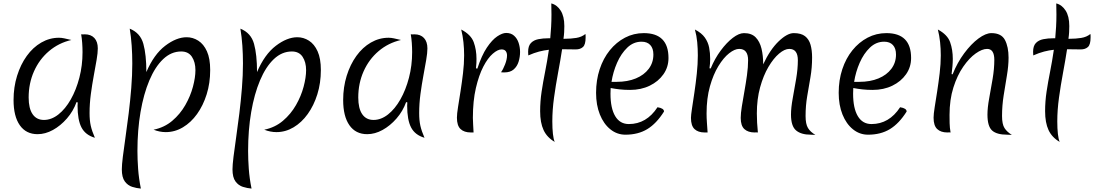

<svg xmlns="http://www.w3.org/2000/svg" viewBox="-20 -770 6376 1119"><path d="M426 -175Q407 -122 370 -79.5Q333 -37 288.5 -12.5Q244 12 199 12Q132 12 95.5 -40Q59 -92 59 -187Q59 -262 79.5 -328Q100 -394 136 -444Q172 -494 220.5 -522Q269 -550 324 -550Q338 -550 354.5 -546.5Q371 -543 396 -537Q322 -520 265.5 -472Q209 -424 178 -354Q147 -284 147 -202Q147 -138 170 -104.5Q193 -71 236 -71Q280 -71 320.5 -103Q361 -135 392.5 -190.5Q424 -246 442.5 -317Q461 -388 461 -466Q461 -492 459 -520Q457 -548 453 -570Q460 -569 465 -569.5Q470 -570 474 -570Q510 -570 530 -548.5Q550 -527 550 -488Q550 -462 543 -421Q536 -380 526.5 -329Q517 -278 509.5 -222Q502 -166 502 -111Q502 -68 509 -37Q516 -6 533 33Q478 17 455 -27Q432 -71 432 -154Q432 -166 433 -173Z M833 -350Q877 -453 942.5 -503Q1008 -553 1068 -553Q1104 -553 1135.5 -533Q1167 -513 1186 -471Q1205 -429 1205 -362Q1205 -286 1184.5 -220.5Q1164 -155 1128.5 -105.5Q1093 -56 1046 -28Q999 0 946 0Q911 0 875 -14Q938 -27 984 -66Q1030 -105 1060 -157.5Q1090 -210 1104.5 -264.5Q1119 -319 1119 -361Q1119 -408 1098.5 -439Q1078 -470 1036 -470Q978 -470 931 -425.5Q884 -381 850.5 -301.5Q817 -222 799 -117Q781 -12 781 110Q781 159 785 214.5Q789 270 801 329Q776 327 750.5 319Q725 311 707.5 287.5Q690 264 690 217Q690 192 696 143Q702 94 711.5 29Q721 -36 730 -109.5Q739 -183 745 -257.5Q751 -332 751 -400Q751 -453 747.5 -504Q744 -555 736 -603Q798 -578 815.5 -514.5Q833 -451 833 -350Z M1478 -350Q1522 -453 1587.5 -503Q1653 -553 1713 -553Q1749 -553 1780.5 -533Q1812 -513 1831 -471Q1850 -429 1850 -362Q1850 -286 1829.5 -220.5Q1809 -155 1773.5 -105.5Q1738 -56 1691 -28Q1644 0 1591 0Q1556 0 1520 -14Q1583 -27 1629 -66Q1675 -105 1705 -157.5Q1735 -210 1749.5 -264.5Q1764 -319 1764 -361Q1764 -408 1743.5 -439Q1723 -470 1681 -470Q1623 -470 1576 -425.5Q1529 -381 1495.5 -301.5Q1462 -222 1444 -117Q1426 -12 1426 110Q1426 159 1430 214.5Q1434 270 1446 329Q1421 327 1395.5 319Q1370 311 1352.5 287.5Q1335 264 1335 217Q1335 192 1341 143Q1347 94 1356.5 29Q1366 -36 1375 -109.5Q1384 -183 1390 -257.5Q1396 -332 1396 -400Q1396 -453 1392.5 -504Q1389 -555 1381 -603Q1443 -578 1460.5 -514.5Q1478 -451 1478 -350Z M2347 -175Q2328 -122 2291 -79.5Q2254 -37 2209.5 -12.5Q2165 12 2120 12Q2053 12 2016.5 -40Q1980 -92 1980 -187Q1980 -262 2000.5 -328Q2021 -394 2057 -444Q2093 -494 2141.5 -522Q2190 -550 2245 -550Q2259 -550 2275.5 -546.5Q2292 -543 2317 -537Q2243 -520 2186.5 -472Q2130 -424 2099 -354Q2068 -284 2068 -202Q2068 -138 2091 -104.5Q2114 -71 2157 -71Q2201 -71 2241.5 -103Q2282 -135 2313.5 -190.5Q2345 -246 2363.5 -317Q2382 -388 2382 -466Q2382 -492 2380 -520Q2378 -548 2374 -570Q2381 -569 2386 -569.5Q2391 -570 2395 -570Q2431 -570 2451 -548.5Q2471 -527 2471 -488Q2471 -462 2464 -421Q2457 -380 2447.5 -329Q2438 -278 2430.5 -222Q2423 -166 2423 -111Q2423 -68 2430 -37Q2437 -6 2454 33Q2399 17 2376 -27Q2353 -71 2353 -154Q2353 -166 2354 -173Z M2762 -370Q2787 -447 2817.5 -492.5Q2848 -538 2878 -558Q2908 -578 2930 -578Q2958 -578 2976 -562Q2994 -546 3002.5 -520.5Q3011 -495 3011 -467Q3011 -438 3002.5 -410.5Q2994 -383 2974 -365.5Q2954 -348 2920 -348Q2916 -348 2911 -348Q2906 -348 2900 -349Q2912 -365 2923.5 -394.5Q2935 -424 2935 -447Q2935 -462 2927.5 -472Q2920 -482 2903 -482Q2881 -482 2852 -457Q2823 -432 2797 -382Q2771 -332 2753.5 -257Q2736 -182 2736 -83Q2736 -65 2737.5 -44Q2739 -23 2740 2H2724Q2685 2 2664 -18Q2643 -38 2643 -84Q2643 -106 2649.5 -146.5Q2656 -187 2664 -238Q2672 -289 2678.5 -343.5Q2685 -398 2685 -447Q2685 -486 2681 -524Q2677 -562 2668 -598Q2725 -568 2741 -524Q2757 -480 2757 -427Q2757 -417 2756.5 -402.5Q2756 -388 2754 -372Z M3199 -63Q3199 -21 3202.5 10.5Q3206 42 3213 57Q3168 31 3148 -12Q3128 -55 3128 -122Q3128 -179 3136.5 -235.5Q3145 -292 3157 -352Q3169 -412 3179 -480Q3151 -477 3122 -469.5Q3093 -462 3059 -447Q3059 -451 3058.5 -457Q3058 -463 3058 -468Q3058 -502 3074 -519Q3090 -536 3117 -541.5Q3144 -547 3177 -547Q3182 -547 3187 -547Q3190 -579 3192 -613.5Q3194 -648 3194 -685Q3194 -701 3193.5 -717.5Q3193 -734 3193 -750Q3226 -742 3247.5 -708.5Q3269 -675 3269 -618Q3269 -601 3268 -582.5Q3267 -564 3264 -544Q3268 -544 3272 -544Q3307 -544 3338.5 -549Q3370 -554 3392 -572Q3393 -568 3393 -562.5Q3393 -557 3393 -551Q3393 -510 3377.5 -496Q3362 -482 3336 -482Q3315 -482 3295 -482.5Q3275 -483 3256 -483Q3246 -418 3232.5 -346Q3219 -274 3209 -201.5Q3199 -129 3199 -63Z M3625 15Q3576 15 3537 -16.5Q3498 -48 3476 -103Q3454 -158 3454 -229Q3454 -303 3475 -366.5Q3496 -430 3534 -477Q3572 -524 3622.5 -550.5Q3673 -577 3732 -577Q3876 -577 3876 -432Q3876 -379 3846.5 -337Q3817 -295 3766.5 -270.5Q3716 -246 3652 -246Q3620 -246 3592.5 -249Q3565 -252 3539 -257Q3538 -240 3538 -224Q3538 -139 3565.5 -93Q3593 -47 3645 -47Q3748 -47 3812 -145Q3850 -139 3850 -120Q3806 -50 3752.5 -17.5Q3699 15 3625 15ZM3719 -527Q3672 -527 3636 -492.5Q3600 -458 3576.5 -404.5Q3553 -351 3544 -293H3574Q3638 -293 3686 -313Q3734 -333 3761 -369Q3788 -405 3788 -452Q3788 -488 3770 -507.5Q3752 -527 3719 -527Z M4122 -371Q4146 -429 4180.5 -475.5Q4215 -522 4251 -549.5Q4287 -577 4316 -577Q4360 -577 4384 -552.5Q4408 -528 4418 -487Q4428 -446 4428 -395Q4468 -481 4518 -529Q4568 -577 4606 -577Q4649 -577 4672 -559Q4695 -541 4704 -509Q4713 -477 4713 -435Q4713 -376 4703.5 -320.5Q4694 -265 4684.5 -209.5Q4675 -154 4675 -94Q4675 -47 4689 -24Q4703 -1 4732 16Q4723 16 4715.5 15.5Q4708 15 4705 15Q4649 15 4619.5 -10Q4590 -35 4590 -102Q4590 -142 4600 -196.5Q4610 -251 4620 -310Q4630 -369 4630 -419Q4630 -485 4580 -485Q4553 -485 4520.5 -457.5Q4488 -430 4458.5 -380Q4429 -330 4410 -261Q4391 -192 4391 -109Q4391 -57 4397 2Q4391 1 4385.5 1.5Q4380 2 4378 2Q4340 2 4318.5 -17.5Q4297 -37 4297 -83Q4297 -109 4303.5 -149.5Q4310 -190 4318.5 -237.5Q4327 -285 4333.5 -332Q4340 -379 4340 -419Q4340 -485 4288 -485Q4262 -485 4229.5 -459.5Q4197 -434 4167 -385Q4137 -336 4117.5 -266.5Q4098 -197 4098 -109Q4098 -83 4100 -55.5Q4102 -28 4104 2H4086Q4049 2 4028 -17.5Q4007 -37 4007 -83Q4007 -98 4013 -137.5Q4019 -177 4027 -230.5Q4035 -284 4041 -340.5Q4047 -397 4047 -447Q4047 -486 4043.5 -524Q4040 -562 4030 -598Q4069 -578 4088 -551Q4107 -524 4113 -492.5Q4119 -461 4119 -426Q4119 -413 4118 -399.5Q4117 -386 4115 -372Z M5039 15Q4990 15 4951 -16.5Q4912 -48 4890 -103Q4868 -158 4868 -229Q4868 -303 4889 -366.5Q4910 -430 4948 -477Q4986 -524 5036.5 -550.5Q5087 -577 5146 -577Q5290 -577 5290 -432Q5290 -379 5260.5 -337Q5231 -295 5180.5 -270.5Q5130 -246 5066 -246Q5034 -246 5006.5 -249Q4979 -252 4953 -257Q4952 -240 4952 -224Q4952 -139 4979.5 -93Q5007 -47 5059 -47Q5162 -47 5226 -145Q5264 -139 5264 -120Q5220 -50 5166.5 -17.5Q5113 15 5039 15ZM5133 -527Q5086 -527 5050 -492.5Q5014 -458 4990.5 -404.5Q4967 -351 4958 -293H4988Q5052 -293 5100 -313Q5148 -333 5175 -369Q5202 -405 5202 -452Q5202 -488 5184 -507.5Q5166 -527 5133 -527Z M5532 -337Q5559 -405 5599.5 -459.5Q5640 -514 5682.5 -545.5Q5725 -577 5758 -577Q5816 -577 5837 -537Q5858 -497 5858 -434Q5858 -387 5848.5 -330.5Q5839 -274 5829.5 -214Q5820 -154 5820 -94Q5820 -46 5834.5 -23.5Q5849 -1 5877 16Q5868 16 5860.5 15.5Q5853 15 5850 15Q5789 15 5762 -9.5Q5735 -34 5735 -102Q5735 -142 5745 -196.5Q5755 -251 5765 -310Q5775 -369 5775 -421Q5775 -485 5733 -485Q5704 -485 5666.5 -458.5Q5629 -432 5594 -381.5Q5559 -331 5536.5 -260Q5514 -189 5514 -100Q5514 -78 5514.5 -52.5Q5515 -27 5520 2Q5514 1 5509.5 1.5Q5505 2 5501 2Q5463 2 5442 -18Q5421 -38 5421 -84Q5421 -105 5427.5 -145.5Q5434 -186 5442 -237.5Q5450 -289 5456.5 -343.5Q5463 -398 5463 -447Q5463 -486 5459 -524Q5455 -562 5446 -598Q5502 -568 5517.5 -524Q5533 -480 5533 -427Q5533 -407 5531 -384Q5529 -361 5526 -338Z M6142 -63Q6142 -21 6145.5 10.5Q6149 42 6156 57Q6111 31 6091 -12Q6071 -55 6071 -122Q6071 -179 6079.5 -235.5Q6088 -292 6100 -352Q6112 -412 6122 -480Q6094 -477 6065 -469.5Q6036 -462 6002 -447Q6002 -451 6001.5 -457Q6001 -463 6001 -468Q6001 -502 6017 -519Q6033 -536 6060 -541.5Q6087 -547 6120 -547Q6125 -547 6130 -547Q6133 -579 6135 -613.5Q6137 -648 6137 -685Q6137 -701 6136.5 -717.5Q6136 -734 6136 -750Q6169 -742 6190.5 -708.5Q6212 -675 6212 -618Q6212 -601 6211 -582.5Q6210 -564 6207 -544Q6211 -544 6215 -544Q6250 -544 6281.5 -549Q6313 -554 6335 -572Q6336 -568 6336 -562.5Q6336 -557 6336 -551Q6336 -510 6320.5 -496Q6305 -482 6279 -482Q6258 -482 6238 -482.5Q6218 -483 6199 -483Q6189 -418 6175.5 -346Q6162 -274 6152 -201.5Q6142 -129 6142 -63Z"/></svg>

Font: Merienda Light
Style: Regular
Weight: 300
Designer: Eduardo Rodriguez Tunni
Foundry: Eduardo Rodriguez Tunni
Version: Version 2.001; ttfautohint (v1.8.4.7-5d5b)